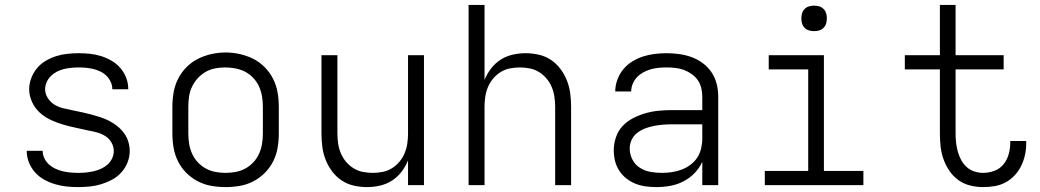

<svg xmlns="http://www.w3.org/2000/svg" viewBox="-20 -755 4240 783"><path d="M299 8Q275 8 251 5.5Q227 3 204 -4Q181 -11 160 -22.5Q139 -34 123 -52Q107 -70 98 -92.5Q89 -115 89 -139Q89 -139 89 -139.5Q89 -140 89 -140H154Q154 -140 154 -140Q154 -140 154 -140Q154 -124 161 -109.5Q168 -95 179.5 -84.5Q191 -74 206 -67Q221 -60 236 -56.5Q251 -53 267 -51.5Q283 -50 299 -50Q315 -50 330.5 -51.5Q346 -53 361.5 -56.5Q377 -60 391.5 -66.5Q406 -73 418 -83.5Q430 -94 437 -108.5Q444 -123 444 -139Q444 -157 435 -173Q426 -189 411 -199Q396 -209 379 -214Q362 -219 344 -222Q318 -228 291.5 -233.5Q265 -239 239 -246.5Q213 -254 188 -265.5Q163 -277 143 -295Q123 -313 111 -338.5Q99 -364 99 -391Q99 -414 107.5 -436.5Q116 -459 131 -477Q146 -495 166.5 -507Q187 -519 209 -526Q231 -533 254.5 -535.5Q278 -538 301 -538Q325 -538 348 -535.5Q371 -533 393 -526Q415 -519 435.5 -507Q456 -495 471 -477.5Q486 -460 494.5 -438Q503 -416 503 -393Q503 -392 503 -391.5Q503 -391 503 -391H438Q438 -391 438 -391Q438 -391 438 -392Q438 -407 431.5 -421Q425 -435 414.5 -445.5Q404 -456 390 -463Q376 -470 361.5 -473.5Q347 -477 331.5 -478.5Q316 -480 301 -480Q286 -480 271 -478.5Q256 -477 241 -473.5Q226 -470 212.5 -463Q199 -456 188 -445.5Q177 -435 170.5 -420.5Q164 -406 164 -391Q164 -372 175 -355Q186 -338 202.5 -328Q219 -318 238 -313.5Q257 -309 276.5 -305Q296 -301 315 -297Q334 -293 352.5 -288Q371 -283 389.5 -277Q408 -271 425.5 -262Q443 -253 458.5 -240.5Q474 -228 485.5 -212.5Q497 -197 503 -178Q509 -159 509 -139Q509 -115 500 -92.5Q491 -70 475 -52Q459 -34 437.5 -22.5Q416 -11 393.5 -4Q371 3 347 5.5Q323 8 299 8Z M900 8Q871 8 842 3Q813 -2 787 -15.5Q761 -29 740 -50Q719 -71 706 -97Q693 -123 688 -152Q683 -181 683 -210V-320Q683 -349 688 -378Q693 -407 706 -433Q719 -459 740 -480.5Q761 -502 787 -515Q813 -528 842 -534.5Q871 -541 900 -541Q929 -541 958 -534.5Q987 -528 1013 -515Q1039 -502 1060 -480.5Q1081 -459 1094 -433Q1107 -407 1112 -378Q1117 -349 1117 -320V-210Q1117 -181 1112 -152Q1107 -123 1094 -97Q1081 -71 1060 -50Q1039 -29 1013 -15.5Q987 -2 958 3Q929 8 900 8ZM900 -50Q921 -50 942 -54Q963 -58 981 -68Q999 -78 1013.5 -93.5Q1028 -109 1036.5 -128Q1045 -147 1048.5 -168Q1052 -189 1052 -210V-320Q1052 -341 1048.5 -362Q1045 -383 1036.5 -402Q1028 -421 1013 -437Q998 -453 979.5 -462.5Q961 -472 940 -476Q919 -480 898 -480Q877 -480 856.5 -476Q836 -472 818 -461.5Q800 -451 786 -435.5Q772 -420 763 -401Q754 -382 751 -361.5Q748 -341 748 -320V-210Q748 -189 751.5 -168Q755 -147 763.5 -128Q772 -109 786.5 -93.5Q801 -78 819 -68Q837 -58 858 -54Q879 -50 900 -50Z M1477 8Q1450 8 1423 2Q1396 -4 1373.5 -19Q1351 -34 1334.5 -56Q1318 -78 1308 -103.5Q1298 -129 1294.5 -156Q1291 -183 1291 -210V-530H1356V-210Q1356 -190 1359 -169.5Q1362 -149 1370 -130Q1378 -111 1391 -95.5Q1404 -80 1421.5 -69Q1439 -58 1459.5 -54Q1480 -50 1500 -50Q1520 -50 1540.5 -54Q1561 -58 1578.5 -69Q1596 -80 1609 -95.5Q1622 -111 1630 -130Q1638 -149 1641 -169.5Q1644 -190 1644 -210V-530H1709V0H1644V-101Q1634 -76 1617.5 -54.5Q1601 -33 1578.5 -18.5Q1556 -4 1529.5 2Q1503 8 1477 8Z M1891 0V-735H1956V-429Q1966 -454 1982.5 -475.5Q1999 -497 2021.5 -511.5Q2044 -526 2070.5 -532Q2097 -538 2123 -538Q2150 -538 2177 -532Q2204 -526 2226.5 -511Q2249 -496 2265.5 -474Q2282 -452 2292 -426.5Q2302 -401 2305.5 -374Q2309 -347 2309 -320V0H2244V-320Q2244 -340 2241 -360.5Q2238 -381 2230 -400Q2222 -419 2209 -434.5Q2196 -450 2178.5 -461Q2161 -472 2140.5 -476Q2120 -480 2100 -480Q2080 -480 2059.5 -476Q2039 -472 2021.5 -461Q2004 -450 1991 -434.5Q1978 -419 1970 -400Q1962 -381 1959 -360.5Q1956 -340 1956 -320V0Z M2657 8Q2635 8 2613 5Q2591 2 2571 -6Q2551 -14 2534 -27.5Q2517 -41 2505 -59.5Q2493 -78 2488 -99.5Q2483 -121 2483 -142Q2483 -169 2492 -195.5Q2501 -222 2519.5 -241.5Q2538 -261 2562.5 -273.5Q2587 -286 2613.5 -293.5Q2640 -301 2667 -303.5Q2694 -306 2721 -306H2844V-362Q2844 -380 2839.5 -397.5Q2835 -415 2825 -429Q2815 -443 2800 -453.5Q2785 -464 2768.5 -470Q2752 -476 2734 -478Q2716 -480 2698 -480Q2682 -480 2666 -478.5Q2650 -477 2634 -472.5Q2618 -468 2603.5 -460Q2589 -452 2578 -440.5Q2567 -429 2560.5 -413.5Q2554 -398 2554 -382H2489Q2489 -382 2489 -382Q2489 -382 2489 -382Q2489 -406 2497.5 -429.5Q2506 -453 2521.5 -472Q2537 -491 2558 -504Q2579 -517 2602 -524.5Q2625 -532 2649.5 -535Q2674 -538 2698 -538Q2724 -538 2750 -534.5Q2776 -531 2800.5 -522Q2825 -513 2846 -497.5Q2867 -482 2881.5 -460.5Q2896 -439 2902.5 -413.5Q2909 -388 2909 -362V0H2844V-95Q2832 -69 2812 -48.5Q2792 -28 2766.5 -15Q2741 -2 2713 3Q2685 8 2657 8ZM2679 -50Q2700 -50 2720 -53Q2740 -56 2759 -63Q2778 -70 2795 -82.5Q2812 -95 2823 -111.5Q2834 -128 2839 -148.5Q2844 -169 2844 -189V-248H2721Q2702 -248 2683.5 -246.5Q2665 -245 2647 -241.5Q2629 -238 2611.5 -231.5Q2594 -225 2579 -213.5Q2564 -202 2556 -185Q2548 -168 2548 -149Q2548 -126 2559 -104.5Q2570 -83 2590 -70.5Q2610 -58 2633 -54Q2656 -50 2679 -50Z M3099 0V-58H3276V-472H3115V-530H3340V-58H3501V0ZM3300 -628Q3289 -628 3279 -631Q3269 -634 3261.5 -641.5Q3254 -649 3251 -659Q3248 -669 3248 -680Q3248 -691 3251 -701Q3254 -711 3261.5 -718.5Q3269 -726 3279 -729Q3289 -732 3300 -732Q3311 -732 3321 -729Q3331 -726 3338.5 -718.5Q3346 -711 3349 -701Q3352 -691 3352 -680Q3352 -669 3349 -659Q3346 -649 3338.5 -641.5Q3331 -634 3321 -631Q3311 -628 3300 -628Z M3989 8Q3963 8 3936.5 1.5Q3910 -5 3888.5 -20.5Q3867 -36 3852 -58Q3837 -80 3828 -105Q3819 -130 3816 -156.5Q3813 -183 3813 -210V-472H3670V-530H3813V-735H3877V-530H4073V-472H3877V-210Q3877 -192 3879 -173.5Q3881 -155 3886 -137Q3891 -119 3899.5 -103Q3908 -87 3921.5 -74.5Q3935 -62 3953 -56Q3971 -50 3989 -50Q4013 -50 4035.5 -58.5Q4058 -67 4072.5 -85Q4087 -103 4093.5 -126Q4100 -149 4100 -173Q4100 -175 4100 -176.5Q4100 -178 4100 -180H4165Q4165 -177 4165 -174.5Q4165 -172 4165 -170Q4165 -146 4160 -123Q4155 -100 4144.5 -78.5Q4134 -57 4117.5 -39.5Q4101 -22 4080.5 -11Q4060 0 4036.5 4Q4013 8 3989 8Z"/></svg>

Font: Iosevka Curly Light Extended
Style: Regular
Weight: 300
Width: 7
Monospace: yes
Designer: Belleve Invis
Foundry: Belleve Invis
Version: Version 11.1.0; ttfautohint (v1.8.3)